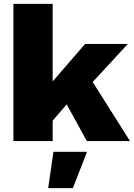

<svg xmlns="http://www.w3.org/2000/svg" viewBox="-20 -726 689 988"><path d="M323 -189 251 -105V0H49V-706H251V-307L418 -500H638L457 -304L649 0H427ZM355 242H228L255 55H428Z"/></svg>

Font: Work Sans ExtraBold
Style: Regular
Weight: 800
Designer: Wei Huang
Foundry: Wei Huang
Version: Version 1.500